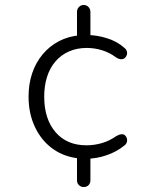

<svg xmlns="http://www.w3.org/2000/svg" viewBox="-20 -632 640 773"><path d="M317 121Q306 121 298 113.5Q290 106 290 94V-12L302 6Q241 1 194.5 -31.5Q148 -64 121.5 -119Q95 -174 95 -243Q95 -294 109.5 -337Q124 -380 151.5 -413Q179 -446 217 -466Q255 -486 302 -490L290 -466V-584Q290 -596 298 -604Q306 -612 317 -612Q328 -612 336 -604Q344 -596 344 -584V-468L330 -491Q370 -491 411 -478Q452 -465 480 -440Q488 -434 490.5 -426Q493 -418 490.5 -410.5Q488 -403 482 -398Q476 -393 467 -393.5Q458 -394 447 -401Q422 -420 391.5 -429.5Q361 -439 329 -439Q290 -439 258 -425Q226 -411 203.5 -385Q181 -359 169.5 -323Q158 -287 158 -243Q158 -153 203.5 -100Q249 -47 328 -47Q360 -47 390.5 -56Q421 -65 448 -84Q460 -91 469 -91.5Q478 -92 483.5 -87Q489 -82 491 -74Q493 -66 490 -58Q487 -50 479 -45Q450 -21 409 -7Q368 7 328 7L344 -11V94Q344 106 336.5 113.5Q329 121 317 121Z"/></svg>

Font: Nunito ExtraLight Light
Style: Regular
Weight: 300
Version: Version 3.602